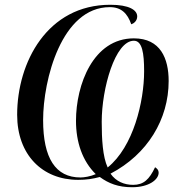

<svg xmlns="http://www.w3.org/2000/svg" viewBox="-20 -745 771 806"><path d="M535 41C605 41 646 9 646 -20C646 -31 640 -37 631 -43C607 8 583 31 539 31C502 31 467 17 444 -16C599 -97 688 -244 688 -405C688 -499 654 -584 542 -584C371 -584 299 -389 299 -238C299 -148 326 -69 382 -14C359 -4 333 0 318 0C213 0 161 -81 161 -241C161 -409 238 -715 441 -715C489 -715 515 -689 531 -643C541 -646 556 -657 556 -676C556 -703 522 -725 443 -725C179 -725 52 -484 52 -263C52 -96 157 10 308 10C343 10 369 6 399 -2C436 25 476 41 535 41ZM432 -42C411 -87 407 -161 407 -234C407 -373 463 -574 542 -574C577 -574 585 -522 585 -446C585 -319 540 -129 432 -42Z"/></svg>

Font: Noto Serif Display
Style: Italic
Weight: 400
Italic angle: -12°
Designer: Monotype Design Team
Foundry: Monotype Imaging Inc.
Version: Version 2.009